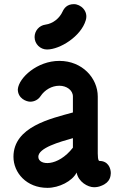

<svg xmlns="http://www.w3.org/2000/svg" viewBox="-20 -885 555 927"><path d="M147 -706C147 -673 174 -646 207 -646C269 -646 371 -709 394 -787C408 -832 369 -865 337 -865C304 -865 290 -846 282 -829C268 -798 237 -771 199 -766C169 -762 147 -736 147 -706ZM332 -218V-172C259 -78 165 -85 165 -128C165 -171 268 -200 332 -218ZM66 -454C66 -409 108 -394 126 -394C146 -394 165 -404 176 -421C196 -451 230 -471 266 -471H267C301 -471 332 -450 332 -419V-342C228 -313 45 -274 45 -128C45 -51 108 22 209 22C265 22 329 -10 350 -52C358 -7 404 19 434 19C445 19 458 17 469 12C514 -5 514 -37 515 -49C515 -73 502 -108 460 -108C459 -108 452 -108 452 -144V-419C452 -508 377 -591 267 -591H266C160 -591 71 -510 66 -454Z"/></svg>

Font: LS
Style: Bold
Weight: 700
Designer: BSozoo
Foundry: BSozoo
Version: Version 001.000